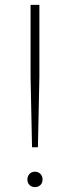

<svg xmlns="http://www.w3.org/2000/svg" viewBox="-20 -760 286 785"><path d="M111 -158 105 -445V-740H141V-445L135 -158ZM92 -26Q92 -40 100.8 -49Q109.5 -58 123 -58Q136.5 -58 145.2 -49Q154 -40 154 -26Q154 -12 145.2 -3.5Q136.5 5 123 5Q109.5 5 100.8 -3.5Q92 -12 92 -26Z"/></svg>

Font: Encode Sans Expanded Thin
Style: Regular
Weight: 250
Width: 7
Designer: Multiple Designers
Foundry: Impallari Type
Version: Version 2.000